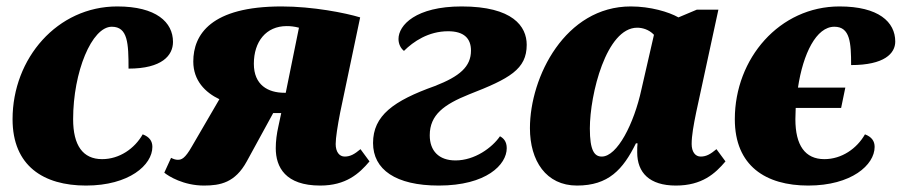

<svg xmlns="http://www.w3.org/2000/svg" viewBox="-20 -566 2799 596"><path d="M247 10C381 10 453 -54 453 -110C453 -128 444 -141 423 -149C398 -105 351 -72 297 -72C237 -72 207 -115 207 -196C207 -343 265 -483 327 -483C377 -483 379 -431 379 -353C483 -353 517 -394 517 -436C517 -497 465 -546 344 -546C158 -546 19 -385 19 -196C19 -51 115 10 247 10Z M613 10C664 10 710 1 746 -65L828 -215H853L844 -173C839 -151 836 -128 836 -106C836 -47 866 10 974 10C1054 10 1095 -27 1127 -65L1099 -103C1081 -88 1068 -80 1050 -80C1033 -80 1022 -95 1022 -119C1022 -138 1028 -176 1036 -217L1098 -512C1052 -526 951 -546 854 -546C635 -546 580 -459 580 -375C580 -316 617 -279 661 -258L576 -112C554 -73 543 -70 532 -70C525 -70 519 -72 511 -76L490 -30C503 -19 550 10 613 10ZM863 -278C812 -278 768 -302 768 -368C768 -437 806 -485 870 -485C881 -485 893 -484 908 -480L867 -278Z M1342 10C1490 10 1553 -55 1553 -106C1553 -127 1543 -137 1532 -143C1508 -108 1454 -68 1394 -68C1342 -68 1314 -98 1314 -146C1314 -210 1359 -242 1436 -273C1562 -322 1615 -351 1615 -427C1615 -484 1572 -546 1413 -546C1271 -546 1217 -488 1217 -445C1217 -428 1225 -415 1234 -408C1263 -437 1310 -469 1371 -469C1420 -469 1442 -447 1442 -409C1442 -359 1407 -329 1330 -299C1201 -253 1138 -207 1138 -122C1138 -40 1208 10 1342 10Z M1771 10C1869 10 1914 -40 1954 -121H1959C1958 -113 1958 -105 1958 -93C1958 -30 1996 10 2078 10C2159 10 2200 -27 2232 -65L2204 -103C2186 -88 2173 -80 2155 -80C2138 -80 2127 -95 2127 -119C2127 -145 2133 -178 2141 -217L2210 -536H2143L2086 -512C2056 -529 1999 -546 1938 -546C1735 -546 1625 -328 1625 -168C1625 -67 1675 10 1771 10ZM1848 -80C1825 -80 1811 -99 1811 -167C1811 -273 1862 -480 1958 -480C1973 -480 1994 -475 2010 -458L1971 -288C1948 -182 1896 -80 1848 -80Z M2489 10C2623 10 2695 -54 2695 -110C2695 -128 2686 -141 2665 -149C2640 -105 2593 -72 2539 -72C2479 -72 2449 -115 2449 -196C2449 -208 2450 -220 2450 -231H2591L2604 -294H2457C2473 -400 2514 -483 2570 -483C2619 -483 2622 -433 2622 -364C2725 -364 2759 -400 2759 -437C2759 -498 2707 -546 2586 -546C2400 -546 2261 -385 2261 -196C2261 -51 2357 10 2489 10Z"/></svg>

Font: Noto Serif SemiCondensed Black
Style: Italic
Weight: 900
Width: 4
Italic angle: -12°
Designer: Monotype Design Team
Foundry: Monotype Imaging Inc.
Version: Version 2.014